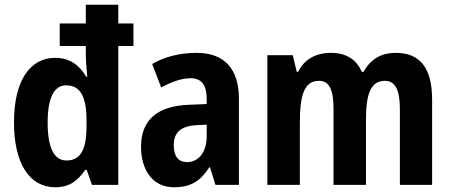

<svg xmlns="http://www.w3.org/2000/svg" viewBox="-20 -780 1902 810"><path d="M213 10C272 10 307 -16 339 -63H346L368 0H479V-586H543V-681H479V-760H342V-681H232V-586H342V-554C342 -526 345 -490 348 -456H344C314 -507 272 -536 213 -536C106 -536 39 -439 39 -264C39 -91 104 10 213 10ZM260 -103C207 -103 181 -159 181 -263C181 -367 208 -420 259 -420C319 -420 345 -372 345 -272V-249C345 -148 320 -103 260 -103Z M810 -557C737 -557 673 -540 622 -510L660 -411C706 -436 748 -450 784 -450C829 -450 852 -423 852 -362V-341L777 -338C645 -333 575 -275 575 -161C575 -65 622 10 714 10C786 10 826 -17 863 -74H866L889 0H988V-363C988 -491 925 -557 810 -557ZM809 -252 852 -254V-205C852 -137 817 -96 769 -96C734 -96 713 -119 713 -167C713 -220 741 -248 809 -252Z M1649 -557C1587 -557 1542 -529 1514 -477H1506C1486 -525 1445 -557 1376 -557C1311 -557 1262 -528 1238 -477H1232L1215 -547H1108V0H1245V-259C1245 -377 1262 -439 1326 -439C1368 -439 1387 -403 1387 -322V0H1524V-275C1524 -384 1544 -439 1604 -439C1646 -439 1667 -403 1667 -321V0H1803V-359C1803 -494 1752 -557 1649 -557Z"/></svg>

Font: Noto Sans Lao UI Cond
Style: Bold
Weight: 700
Width: 3
Designer: Monotype Design Team
Foundry: Monotype Imaging Inc.
Version: Version 2.000